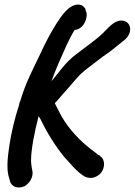

<svg xmlns="http://www.w3.org/2000/svg" viewBox="-20 -717 590 841"><path d="M21 -80C13 -24 7 27 21 66L24 78C31 99 54 112 87 99C110 86 129 56 121 27L119 17C119 14 116 2 116 -15C116 -62 131 -138 149 -208C151 -205 154 -200 157 -196C185 -137 221 -79 261 -30C285 -5 315 35 349 55C359 62 375 63 384 62C437 52 448 -7 423 -30H422L414 -38H411C408 -41 396 -50 380 -62C328 -102 283 -151 253 -202C240 -224 232 -243 220 -265C233 -278 249 -298 259 -309C293 -345 321 -385 348 -405V-406C374 -426 398 -444 429 -468C458 -487 495 -517 519 -537L529 -545C540 -555 547 -568 549 -578C555 -606 538 -627 511 -627C478 -627 451 -591 431 -572C398 -540 354 -511 312 -478C266 -444 236 -396 205 -361C225 -415 247 -465 272 -520C283 -542 294 -566 307 -586C326 -586 350 -604 357 -634C359 -642 363 -655 356 -669L354 -678C348 -688 338 -697 323 -697C280 -697 248 -645 228 -615C203 -575 177 -527 157 -482C128 -421 92 -355 69 -275C66 -270 64 -263 63 -255C45 -202 29 -133 21 -80Z"/></svg>

Font: Stray Cat
Style: ExBlkCnObl
Weight: 1000
Version: Version 1.0